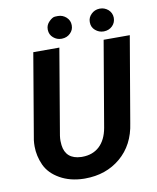

<svg xmlns="http://www.w3.org/2000/svg" viewBox="-96 -954 850 1038"><g transform="rotate(-10 329.5 -434.5)"><path d="M458 -816.4C458 -798.3 464.8 -783.7 478 -772.5C491.2 -761.2 506.3 -755.4 522.9 -755.4C523.9 -755.4 524.9 -755.4 525.9 -755.4C543.9 -755.9 559.6 -762.2 571.8 -774.4C584 -786.6 589.8 -801.3 589.8 -819.3C589.4 -836.9 582.5 -851.6 569.8 -863.3C556.6 -874.5 542 -880.4 524.9 -880.4C523.9 -880.4 522.9 -880.4 522 -880.4C503.4 -879.9 488.3 -873 476.1 -860.8C463.9 -848.6 458 -835 458 -818.8C458 -817.9 458 -817.4 458 -816.4ZM227.1 -816.4C227.5 -798.3 234.4 -783.7 247.6 -772.5C260.7 -761.2 275.4 -755.9 291.5 -755.9C292.5 -755.9 293.5 -755.9 294.4 -755.9C313 -756.3 328.6 -762.7 340.8 -774.9C353 -786.6 358.9 -800.8 358.9 -816.9C358.9 -817.9 358.9 -818.4 358.9 -819.3C358.9 -836.4 352.5 -850.6 339.4 -862.8C326.2 -874.5 311 -880.4 293.9 -880.4C293 -880.4 287.6 -880.4 277.8 -879.9C268.1 -879.4 257.3 -873 245.1 -860.8C232.9 -848.6 227.1 -835 227.1 -818.8C227.1 -817.9 227.1 -817.4 227.1 -816.4ZM515.1 -710.9 435.1 -241.7C419.9 -154.3 367.7 -107.9 292.5 -107.9C290.5 -107.9 288.1 -107.9 286.1 -107.9C230 -109.9 198.2 -137.2 191.9 -189.9C190.9 -197.3 190.4 -205.1 190.4 -212.9C190.4 -221.7 190.9 -231.4 192.4 -241.2L272 -710.9H128.9L49.3 -241.7C47.9 -230 47.4 -218.8 47.4 -207.5C47.4 -172.9 55.2 -138.2 70.3 -104.5C85.9 -70.8 112.3 -43.9 149.4 -22.9C186 -2 229.5 9.3 279.8 10.3C282.2 10.3 284.2 10.3 286.6 10.3C363.8 10.3 428.7 -12.2 481.9 -57.1C535.2 -102.1 567.4 -163.6 578.6 -242.2L658.7 -710.9Z"/></g></svg>

Font: Roboto
Style: Bold Italic
Weight: 700
Italic angle: -12°
Designer: Google
Version: Version 2.137; 2017